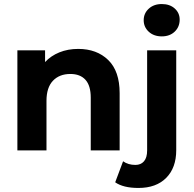

<svg xmlns="http://www.w3.org/2000/svg" viewBox="-20 -744 958 950"><path d="M572 -283V0H429V-261Q429 -320 403 -349Q377 -378 328 -378Q274 -378 242 -344.5Q210 -311 210 -245V0H66V-495H203V-437Q232 -468 274 -485Q316 -502 367 -502Q459 -502 515.5 -447Q572 -392 572 -283ZM550 158 589 54Q614 72 650 72Q677 72 692.5 54Q708 36 708 0V-495H852V-1Q852 86 802.5 136Q753 186 665 186Q590 186 550 158ZM869 -647Q869 -611 844.5 -587.5Q820 -564 780.5 -564Q741 -564 716 -587Q691 -610 691 -644Q691 -678 716 -701Q741 -724 780.5 -724Q820 -724 844.5 -702Q869 -680 869 -647Z"/></svg>

Font: Montserrat Ace
Style: Bold
Weight: 700
Designer: Julieta Ulanovsky
Foundry: Julieta Ulanovsky
Version: Version 1